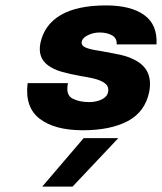

<svg xmlns="http://www.w3.org/2000/svg" viewBox="-20 -471 598 709"><path d="M82 -164H231Q222 -121 247 -107.5Q272 -94 309 -94Q336 -94 356 -104Q376 -114 379 -131Q383 -151 368 -163Q353 -175 322 -182Q299 -187 279 -190Q235 -198 206 -206.5Q177 -215 157 -230Q119 -258 129 -311Q143 -379 203.5 -415Q264 -451 372 -451Q463 -451 512.5 -415.5Q562 -380 558 -307H411Q412 -331 393 -341Q374 -351 348 -351Q325 -351 304.5 -341Q284 -331 282 -317Q279 -303 296 -295.5Q313 -288 350 -283L366 -280Q405 -273 429 -267.5Q453 -262 475 -251Q547 -216 531 -132Q516 -58 452 -24Q388 10 286 10Q182 10 126.5 -32.5Q71 -75 82 -164ZM289 39H417L248 218H136Z"/></svg>

Font: Teachers[wght] Italic
Style: Regular
Weight: 400
Designer: Alfredo Marco Pradil & Chank Diesel
Version: Version 1.000;Glyphs 3.1.2 (3151)